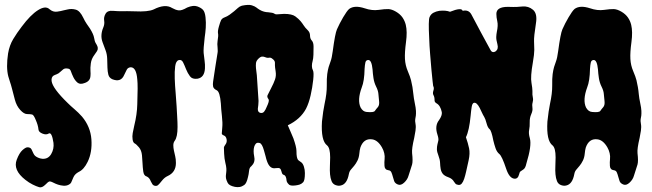

<svg xmlns="http://www.w3.org/2000/svg" viewBox="-20 -762 2720 801"><path d="M357.4 -445.3Q356.4 -423.8 334 -416Q314.5 -408.2 303.7 -417Q293 -425.8 286.1 -439.9Q279.3 -454.1 275.9 -464.4Q272.5 -474.6 264.6 -475.6Q251 -478.5 243.7 -472.7Q236.3 -466.8 232.4 -462.9Q224.6 -455.1 216.3 -452.1Q208 -449.2 203.1 -446.3Q193.4 -439.5 195.3 -423.8Q199.2 -393.6 262.7 -332Q274.4 -320.3 290.5 -306.6Q306.6 -293 322.3 -275.4Q357.4 -233.4 361.3 -180.7Q365.2 -127 345.7 -86.9Q330.1 -54.7 308.6 -44.9Q292 -36.1 286.1 -22Q280.3 -7.8 277.3 -1.5Q274.4 4.9 265.1 9.3Q255.9 13.7 244.1 12.7Q232.4 11.7 222.2 8.3Q211.9 4.9 203.6 0.5Q195.3 -3.9 189.9 -4.9Q184.6 -5.9 179.7 -1.5Q174.8 2.9 169.9 7.8Q155.3 22.5 143.6 19Q131.8 15.6 116.2 7.8Q100.6 0 85.9 -11.7Q33.2 -52.7 49.8 -95.7Q60.5 -124 73.7 -135.7Q86.9 -147.5 94.7 -147.5Q107.4 -147.5 111.8 -138.2Q116.2 -128.9 119.1 -122.6Q122.1 -116.2 126 -112.3Q129.9 -108.4 138.2 -104.5Q146.5 -100.6 156.2 -99.6Q180.7 -97.7 193.4 -119.1Q206.1 -140.6 203.1 -166Q196.3 -211.9 183.6 -205.1Q172.9 -198.2 157.2 -204.6Q141.6 -210.9 140.6 -221.2Q139.6 -231.4 136.7 -241.2Q133.8 -251 129.9 -259.8Q121.1 -282.2 114.3 -284.2Q106.4 -286.1 93.3 -286.1Q80.1 -286.1 64.5 -303.2Q48.8 -320.3 42 -346.2Q35.2 -372.1 30.3 -391.1Q25.4 -410.2 21.5 -420.9Q17.6 -431.6 14.6 -443.4Q4.9 -480.5 13.7 -539.1Q19.5 -573.2 35.2 -599.1Q50.8 -625 70.3 -650.4Q107.4 -700.2 138.7 -719.7Q169.9 -739.3 186.5 -723.6Q201.2 -710.9 218.3 -713.4Q235.4 -715.8 245.1 -718.8L262.7 -722.7Q279.3 -726.6 296.4 -721.7Q313.5 -716.8 327.1 -688.5Q334 -673.8 341.3 -663.1Q348.6 -652.3 355.5 -642.6Q370.1 -619.1 372.6 -604Q375 -588.9 379.4 -582Q383.8 -575.2 386.2 -569.3Q388.7 -563.5 387.7 -556.6Q386.7 -549.8 374 -533.2Q361.3 -516.6 358.9 -497.6Q356.4 -478.5 357.4 -466.3Q358.4 -454.1 357.4 -445.3Z M541 -714.8Q597.7 -711.9 621.1 -722.7Q668.9 -747.1 698.2 -728.5Q711.9 -720.7 724.6 -718.8Q737.3 -716.8 760.7 -730.5Q786.1 -741.2 802.7 -735.4Q819.3 -729.5 827.1 -720.7Q835 -711.9 837.4 -689.9Q839.8 -668 838.4 -646.5Q836.9 -625 834 -606.4Q828.1 -556.6 829.6 -541Q831.1 -525.4 833.5 -508.8Q835.9 -492.2 835 -476.6Q833 -438.5 803.7 -433.6Q782.2 -430.7 772.5 -443.8Q762.7 -457 756.3 -473.1Q750 -489.3 743.7 -502Q737.3 -514.6 725.6 -511.2Q713.9 -507.8 710.9 -485.8Q708 -463.9 709 -434.1Q710 -404.3 712.9 -372.6Q715.8 -340.8 716.8 -318.8Q717.8 -296.9 719.2 -274.4Q720.7 -252 720.7 -232.4Q720.7 -190.4 709 -174.8Q703.1 -167 703.1 -156.2Q703.1 -145.5 705.6 -133.8Q708 -122.1 710.9 -110.4Q713.9 -98.6 713.9 -82Q713.9 -43 678.7 -27.3Q666 -21.5 655.3 -7.8Q644.5 5.9 639.2 10.3Q633.8 14.6 626.5 13.2Q619.1 11.7 615.7 6.3Q612.3 1 609.4 -4.9Q603.5 -20.5 592.8 -25.4Q580.1 -28.3 577.6 -46.9Q575.2 -65.4 574.7 -79.6Q574.2 -93.8 572.3 -114.3Q570.3 -134.8 559.6 -147.5Q548.8 -160.2 542 -163.6Q535.2 -167 533.2 -180.2Q531.2 -193.4 533.7 -207Q536.1 -220.7 540 -237.3Q551.8 -285.2 552.7 -327.1Q555.7 -405.3 552.7 -430.7Q548.8 -481.4 525.4 -481.4Q513.7 -480.5 508.8 -471.2Q503.9 -461.9 498 -449.2Q484.4 -417 448.2 -431.6Q435.5 -437.5 432.1 -450.2Q428.7 -462.9 428.2 -480Q427.7 -497.1 427.2 -516.1Q426.8 -535.2 420.4 -552.2Q414.1 -569.3 408.2 -585Q402.3 -600.6 403.3 -616.2Q404.3 -631.8 410.6 -646.5Q417 -661.1 414.6 -675.8Q412.1 -690.4 420.4 -704.6Q428.7 -718.8 450.7 -716.8Q472.7 -714.8 489.7 -715.3Q506.8 -715.8 541 -714.8Z M1133.8 -702.1 1165 -704.1Q1198.2 -704.1 1212.4 -693.4Q1226.6 -682.6 1233.9 -673.8Q1241.2 -665 1247.1 -655.8Q1252.9 -646.5 1263.2 -636.7Q1273.4 -627 1273.4 -613.8Q1273.4 -600.6 1280.8 -592.8Q1288.1 -585 1288.1 -567.4Q1288.1 -549.8 1287.6 -533.7Q1287.1 -517.6 1284.2 -507.3Q1281.2 -497.1 1281.2 -486.8Q1281.2 -476.6 1285.6 -468.3Q1290 -460 1286.6 -428.2Q1283.2 -396.5 1275.9 -364.3Q1268.6 -332 1256.8 -308.6Q1233.4 -264.6 1180.7 -239.3Q1185.5 -227.5 1191.9 -213.4Q1198.2 -199.2 1204.1 -184.6Q1216.8 -148.4 1216.8 -132.3Q1216.8 -116.2 1218.3 -108.9Q1219.7 -101.6 1221.7 -97.7Q1223.6 -93.8 1227.1 -91.8Q1230.5 -89.8 1237.3 -84.5Q1244.1 -79.1 1248 -66.4Q1252 -53.7 1252 -40Q1252 -8.8 1244.6 -1.5Q1237.3 5.9 1229 8.3Q1220.7 10.7 1211.9 11.7Q1189.5 14.6 1183.6 5.9Q1175.8 -2 1175.3 -10.3Q1174.8 -18.6 1171.9 -24.9Q1168.9 -31.2 1163.1 -32.7Q1157.2 -34.2 1154.8 -44.9Q1152.3 -55.7 1147.9 -59.1Q1143.6 -62.5 1129.9 -60.5Q1105.5 -55.7 1093.8 -89.8Q1090.8 -97.7 1087.9 -110.4Q1085 -123 1081.1 -134.8Q1073.2 -163.1 1063 -165.5Q1052.7 -168 1047.9 -163.1Q1043 -158.2 1040.5 -149.9Q1038.1 -141.6 1038.1 -131.3Q1038.1 -121.1 1040.5 -109.4Q1043 -97.7 1041 -89.8Q1039.1 -82 1035.6 -77.1Q1032.2 -72.3 1028.3 -68.4Q1020.5 -63.5 1019 -48.8Q1017.6 -34.2 1014.6 -23.4Q1008.8 2.9 999 9.8Q989.3 16.6 979.5 18.1Q969.7 19.5 960 17.6Q935.5 12.7 929.7 0.5Q923.8 -11.7 922.9 -18.1Q921.9 -24.4 922.4 -30.3Q922.9 -36.1 923.8 -43Q924.8 -49.8 924.3 -59.1Q923.8 -68.4 919.9 -84Q916 -99.6 915 -121.1L914.1 -146.5Q914.1 -150.4 920.9 -159.7Q927.7 -168.9 925.3 -181.2Q922.9 -193.4 914.1 -196.8Q905.3 -200.2 905.3 -205.1Q905.3 -210 907.2 -229.5Q909.2 -249 905.8 -278.3Q902.3 -307.6 901.4 -330.1Q897.5 -378.9 884.3 -385.3Q871.1 -391.6 869.1 -400.9Q867.2 -410.2 869.1 -421.9Q871.1 -433.6 873.5 -451.2Q876 -468.8 878.9 -486.8Q881.8 -504.9 884.3 -520.5Q886.7 -536.1 887.7 -542Q888.7 -547.9 888.2 -553.2Q887.7 -558.6 887.7 -563.5Q885.7 -579.1 887.7 -590.8Q891.6 -613.3 889.6 -622.6Q887.7 -631.8 893.1 -650.9Q898.4 -669.9 902.3 -677.7Q906.2 -685.5 917 -689.5Q927.7 -693.4 938 -700.7Q948.2 -708 957 -715.3Q965.8 -722.7 972.7 -729Q979.5 -735.4 989.3 -738.3Q1017.6 -744.1 1030.8 -739.7Q1043.9 -735.4 1049.8 -730.5Q1055.7 -725.6 1064 -720.7Q1072.3 -715.8 1081.5 -713.4Q1090.8 -710.9 1098.6 -710.9Q1119.1 -709 1123.5 -705.6Q1127.9 -702.1 1133.8 -702.1ZM1052.7 -429.7 1058.6 -340.8Q1058.6 -332 1057.6 -323.7Q1056.6 -315.4 1055.7 -308.6Q1054.7 -293.9 1066.4 -291Q1076.2 -289.1 1082 -296.4Q1087.9 -303.7 1092.8 -316.4Q1104.5 -340.8 1100.6 -347.7Q1092.8 -357.4 1096.2 -364.7Q1099.6 -372.1 1110.8 -393.6Q1122.1 -415 1127.4 -430.7Q1132.8 -446.3 1129.9 -464.4Q1127 -482.4 1127 -489.3V-500Q1127 -507.8 1119.6 -514.2Q1112.3 -520.5 1109.4 -521Q1106.4 -521.5 1104.5 -521.5Q1095.7 -519.5 1087.9 -522.9Q1080.1 -526.4 1073.2 -525.9Q1066.4 -525.4 1057.6 -516.6Q1048.8 -507.8 1047.9 -498.5Q1046.9 -489.3 1047.9 -477.5Q1052.7 -442.4 1052.7 -429.7Z M1402.3 11.7Q1392.6 14.6 1380.4 10.3Q1368.2 5.9 1363.3 -6.3Q1358.4 -18.6 1356.9 -34.7Q1355.5 -50.8 1356.4 -69.3Q1357.4 -87.9 1357.4 -105.5Q1357.4 -144.5 1344.7 -155.3Q1318.4 -174.8 1323.2 -254.9Q1328.1 -300.8 1334 -328.1Q1343.8 -373 1343.3 -404.3Q1342.8 -435.5 1345.2 -453.1Q1347.7 -470.7 1351.1 -482.4Q1354.5 -494.1 1359.4 -506.8Q1364.3 -519.5 1368.2 -548.8Q1377.9 -622.1 1385.7 -639.6Q1396.5 -664.1 1411.6 -689.9Q1426.8 -715.8 1436.5 -724.6Q1459 -741.2 1501 -727.5Q1532.2 -716.8 1559.1 -720.7Q1585.9 -724.6 1600.1 -724.1Q1614.3 -723.6 1631.8 -713.4Q1649.4 -703.1 1659.2 -689Q1668.9 -674.8 1672.9 -658.2Q1679.7 -629.9 1673.8 -586.4Q1668 -543 1669.4 -516.1Q1670.9 -489.3 1681.2 -465.3Q1691.4 -441.4 1694.8 -427.2Q1698.2 -413.1 1700.7 -398.9Q1703.1 -384.8 1704.6 -368.7Q1706.1 -352.5 1710.4 -332Q1714.8 -311.5 1715.3 -299.3Q1715.8 -287.1 1714.8 -279.3Q1713.9 -271.5 1712.4 -265.1Q1710.9 -258.8 1713.4 -245.6Q1715.8 -232.4 1713.4 -216.8Q1710.9 -201.2 1708 -186.5Q1697.3 -141.6 1699.2 -123Q1703.1 -89.8 1699.2 -75.7Q1695.3 -61.5 1691.9 -52.7Q1688.5 -43.9 1684.1 -28.3Q1679.7 -12.7 1666 0Q1652.3 12.7 1640.1 7.8Q1627.9 2.9 1624.5 -6.3Q1621.1 -15.6 1618.7 -25.4Q1616.2 -35.2 1612.8 -43Q1609.4 -50.8 1600.6 -51.8Q1585 -53.7 1584 -69.8Q1583 -85.9 1584.5 -98.1Q1585.9 -110.4 1583 -123Q1580.1 -135.7 1573.2 -147.5Q1555.7 -177.7 1532.2 -180.7Q1497.1 -185.5 1483.4 -146.5Q1480.5 -136.7 1479 -120.6Q1477.5 -104.5 1471.2 -91.8Q1464.8 -79.1 1457.5 -70.3Q1450.2 -61.5 1443.8 -54.2Q1437.5 -46.9 1435.5 -36.1Q1427.7 5.9 1402.3 11.7ZM1489.3 -397.5Q1469.7 -344.7 1484.4 -313.5Q1494.1 -295.9 1509.8 -294.9Q1539.1 -292 1543.9 -299.3Q1548.8 -306.6 1556.2 -314.9Q1563.5 -323.2 1561.5 -340.3Q1559.6 -357.4 1558.6 -370.6Q1557.6 -383.8 1549.3 -400.4Q1541 -417 1538.1 -436Q1535.2 -455.1 1534.2 -472.7Q1530.3 -511.7 1516.6 -511.7Q1506.8 -511.7 1504.4 -501.5Q1502 -491.2 1501 -474.6Q1500 -423.8 1489.3 -397.5Z M1857.4 -712.9Q1906.2 -732.4 1910.2 -716.8Q1934.6 -722.7 1946.3 -702.1Q1950.2 -695.3 1961.4 -673.8Q1972.7 -652.3 1985.8 -627.9Q1999 -603.5 2010.7 -582Q2022.5 -560.5 2026.4 -553.2Q2030.3 -545.9 2036.1 -544.9Q2042 -543.9 2047.9 -547.9Q2060.5 -557.6 2055.2 -577.1Q2049.8 -596.7 2050.3 -607.9Q2050.8 -619.1 2052.7 -628.9Q2058.6 -656.2 2054.7 -672.9Q2050.8 -689.5 2050.8 -704.1Q2050.8 -733.4 2098.6 -733.4Q2108.4 -733.4 2121.1 -732.9Q2133.8 -732.4 2159.2 -734.9Q2184.6 -737.3 2203.6 -721.2Q2222.7 -705.1 2215.8 -664.1Q2207 -608.4 2208 -589.4Q2209 -570.3 2209 -553.7Q2209 -536.1 2203.1 -502Q2192.4 -441.4 2197.3 -416Q2201.2 -393.6 2201.2 -382.8V-367.2Q2201.2 -364.3 2203.1 -354.5Q2205.1 -344.7 2202.1 -334.5Q2199.2 -324.2 2201.2 -312.5Q2203.1 -300.8 2196.3 -285.6Q2189.5 -270.5 2189.9 -252.4Q2190.4 -234.4 2187.5 -219.7Q2184.6 -205.1 2190.4 -185.5Q2199.2 -155.3 2175.8 -79.1Q2171.9 -60.5 2163.6 -55.2Q2155.3 -49.8 2151.4 -46.9Q2147.5 -43.9 2145.5 -34.2Q2140.6 -14.6 2125 -16.6Q2104.5 -19.5 2091.8 -57.6Q2074.2 -110.4 2063.5 -119.1Q2052.7 -127.9 2047.4 -143.6Q2042 -159.2 2038.1 -175.8Q2030.3 -216.8 2022.5 -223.1Q2014.6 -229.5 2009.8 -248Q2004.9 -266.6 2000 -274.4Q1995.1 -282.2 1990.7 -292Q1986.3 -301.8 1981.4 -311.5Q1968.8 -335.9 1957 -333Q1950.2 -331.1 1947.8 -315.9Q1945.3 -300.8 1943.4 -279.3Q1937.5 -216.8 1923.8 -189.5Q1932.6 -164.1 1937 -143.1Q1941.4 -122.1 1935.1 -93.3Q1928.7 -64.5 1924.8 -46.9Q1920.9 -29.3 1916.5 -16.1Q1912.1 -2.9 1906.2 3.9Q1900.4 10.7 1891.6 9.3Q1882.8 7.8 1879.9 3.9Q1877 0 1874 -3.9Q1867.2 -16.6 1850.6 -22.5Q1834 -28.3 1827.1 -37.1Q1820.3 -45.9 1818.4 -57.6Q1816.4 -69.3 1815.9 -83Q1815.4 -96.7 1809.1 -112.8Q1802.7 -128.9 1802.7 -139.6Q1802.7 -150.4 1804.7 -158.7Q1806.6 -167 1808.6 -175.3Q1810.5 -183.6 1804.7 -201.2Q1793 -237.3 1811.5 -260.7Q1825.2 -280.3 1823.2 -293.9Q1817.4 -322.3 1800.8 -331.1Q1793 -335.9 1793 -342.8Q1793 -357.4 1788.6 -364.7Q1784.2 -372.1 1788.1 -383.8Q1792 -395.5 1787.1 -403.3Q1787.1 -404.3 1784.7 -423.3Q1782.2 -442.4 1779.8 -472.2Q1777.3 -502 1774.4 -536.6Q1771.5 -571.3 1770.5 -603.5Q1766.6 -677.7 1772 -690.4Q1777.3 -703.1 1788.6 -709Q1799.8 -714.8 1812.5 -716.8Q1839.8 -719.7 1857.4 -712.9Z M2342.8 11.7Q2333 14.6 2320.8 10.3Q2308.6 5.9 2303.7 -6.3Q2298.8 -18.6 2297.4 -34.7Q2295.9 -50.8 2296.9 -69.3Q2297.9 -87.9 2297.9 -105.5Q2297.9 -144.5 2285.2 -155.3Q2258.8 -174.8 2263.7 -254.9Q2268.6 -300.8 2274.4 -328.1Q2284.2 -373 2283.7 -404.3Q2283.2 -435.5 2285.6 -453.1Q2288.1 -470.7 2291.5 -482.4Q2294.9 -494.1 2299.8 -506.8Q2304.7 -519.5 2308.6 -548.8Q2318.4 -622.1 2326.2 -639.6Q2336.9 -664.1 2352.1 -689.9Q2367.2 -715.8 2377 -724.6Q2399.4 -741.2 2441.4 -727.5Q2472.7 -716.8 2499.5 -720.7Q2526.4 -724.6 2540.5 -724.1Q2554.7 -723.6 2572.3 -713.4Q2589.8 -703.1 2599.6 -689Q2609.4 -674.8 2613.3 -658.2Q2620.1 -629.9 2614.3 -586.4Q2608.4 -543 2609.9 -516.1Q2611.3 -489.3 2621.6 -465.3Q2631.8 -441.4 2635.3 -427.2Q2638.7 -413.1 2641.1 -398.9Q2643.6 -384.8 2645 -368.7Q2646.5 -352.5 2650.9 -332Q2655.3 -311.5 2655.8 -299.3Q2656.2 -287.1 2655.3 -279.3Q2654.3 -271.5 2652.8 -265.1Q2651.4 -258.8 2653.8 -245.6Q2656.2 -232.4 2653.8 -216.8Q2651.4 -201.2 2648.4 -186.5Q2637.7 -141.6 2639.6 -123Q2643.6 -89.8 2639.6 -75.7Q2635.7 -61.5 2632.3 -52.7Q2628.9 -43.9 2624.5 -28.3Q2620.1 -12.7 2606.4 0Q2592.8 12.7 2580.6 7.8Q2568.4 2.9 2564.9 -6.3Q2561.5 -15.6 2559.1 -25.4Q2556.6 -35.2 2553.2 -43Q2549.8 -50.8 2541 -51.8Q2525.4 -53.7 2524.4 -69.8Q2523.4 -85.9 2524.9 -98.1Q2526.4 -110.4 2523.4 -123Q2520.5 -135.7 2513.7 -147.5Q2496.1 -177.7 2472.7 -180.7Q2437.5 -185.5 2423.8 -146.5Q2420.9 -136.7 2419.4 -120.6Q2418 -104.5 2411.6 -91.8Q2405.3 -79.1 2397.9 -70.3Q2390.6 -61.5 2384.3 -54.2Q2377.9 -46.9 2376 -36.1Q2368.2 5.9 2342.8 11.7ZM2429.7 -397.5Q2410.2 -344.7 2424.8 -313.5Q2434.6 -295.9 2450.2 -294.9Q2479.5 -292 2484.4 -299.3Q2489.3 -306.6 2496.6 -314.9Q2503.9 -323.2 2502 -340.3Q2500 -357.4 2499 -370.6Q2498 -383.8 2489.7 -400.4Q2481.4 -417 2478.5 -436Q2475.6 -455.1 2474.6 -472.7Q2470.7 -511.7 2457 -511.7Q2447.3 -511.7 2444.8 -501.5Q2442.4 -491.2 2441.4 -474.6Q2440.4 -423.8 2429.7 -397.5Z"/></svg>

Font: Creepster Caps
Style: Regular
Weight: 400
Designer: Font Diner, Inc
Foundry: Font Diner, Inc
Version: Version 1.000